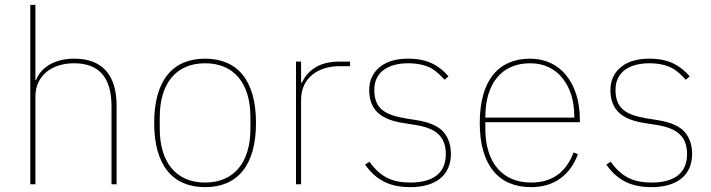

<svg xmlns="http://www.w3.org/2000/svg" viewBox="-20 -760 2934 792"><path d="M105 -740H126V-430H129C146 -475 196 -518 287 -518C400 -518 461 -452 461 -325V0H440V-321C440 -445 385 -499 285 -499C244 -499 203 -488 174 -465C145 -442 126 -407 126 -362V0H105Z M826 12C693 12 616 -77 616 -253C616 -429 693 -518 826 -518C959 -518 1036 -429 1036 -253C1036 -77 959 12 826 12ZM826 -7C947 -7 1013 -92 1013 -229V-277C1013 -414 947 -499 826 -499C705 -499 639 -414 639 -277V-229C639 -92 705 -7 826 -7Z M1201 0V-506H1222V-419H1225C1237 -443 1253 -464 1278 -480C1302 -496 1336 -506 1383 -506H1424V-487H1380C1339 -487 1299 -476 1270 -453C1241 -430 1222 -396 1222 -349V0Z M1673 12C1592 12 1533 -14 1486 -81L1504 -93C1549 -30 1598 -7 1673 -7C1769 -7 1819 -48 1819 -124C1819 -200 1775 -232 1691 -245L1647 -252C1558 -265 1503 -301 1503 -389C1503 -432 1521 -464 1550 -486C1578 -508 1618 -518 1663 -518C1707 -518 1740 -510 1767 -496C1794 -482 1814 -464 1830 -445L1814 -431C1798 -448 1781 -466 1758 -479C1734 -491 1704 -499 1664 -499C1580 -499 1524 -462 1524 -390C1524 -314 1564 -287 1651 -272L1695 -265C1739 -258 1776 -246 1801 -224C1825 -202 1840 -169 1840 -125C1840 -37 1777 12 1673 12Z M2171 12C2038 12 1959 -77 1959 -253C1959 -428 2036 -518 2167 -518C2228 -518 2279 -494 2315 -450C2351 -406 2372 -343 2372 -266V-256H1982V-229C1982 -92 2050 -7 2171 -7C2256 -7 2315 -48 2346 -131L2364 -124C2333 -40 2268 12 2171 12ZM2167 -499C2048 -499 1982 -414 1982 -277V-275H2349V-279C2349 -346 2331 -400 2299 -439C2267 -478 2222 -499 2167 -499Z M2668 12C2587 12 2528 -14 2481 -81L2499 -93C2544 -30 2593 -7 2668 -7C2764 -7 2814 -48 2814 -124C2814 -200 2770 -232 2686 -245L2642 -252C2553 -265 2498 -301 2498 -389C2498 -432 2516 -464 2545 -486C2573 -508 2613 -518 2658 -518C2702 -518 2735 -510 2762 -496C2789 -482 2809 -464 2825 -445L2809 -431C2793 -448 2776 -466 2753 -479C2729 -491 2699 -499 2659 -499C2575 -499 2519 -462 2519 -390C2519 -314 2559 -287 2646 -272L2690 -265C2734 -258 2771 -246 2796 -224C2820 -202 2835 -169 2835 -125C2835 -37 2772 12 2668 12Z"/></svg>

Font: Plexus Sans Thin
Style: Regular
Weight: 250
Version: Version 2.001;PS 002.001;hotconv 1.0.70;makeotf.lib2.5.58329